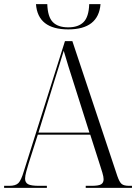

<svg xmlns="http://www.w3.org/2000/svg" viewBox="-21 -914 667 934"><path d="M311 -771Q163 -771 154 -894H209Q211 -832 236 -806.5Q261 -781 311 -781Q360 -781 385.5 -806.5Q411 -832 413 -894H468Q458 -771 311 -771ZM-1 0V-10H24Q55 -10 68.5 -23.5Q82 -37 95 -81L295 -714H331L550 -57Q560 -28 571 -19Q582 -10 608 -10H621V0H396V-10H424Q459 -10 471 -17.5Q483 -25 483 -42Q483 -54 477 -74Q471 -94 466 -109L418 -259H163L118 -118Q113 -102 107 -80Q101 -58 101 -45Q101 -26 115.5 -18Q130 -10 169 -10H207V0ZM166 -269H414L343 -493Q325 -549 311.5 -592Q298 -635 289 -667Q279 -633 267.5 -597Q256 -561 243 -519Z"/></svg>

Font: Noto Serif Display SemiCondensed Light
Style: Regular
Weight: 300
Width: 4
Designer: Monotype Design Team
Foundry: Monotype Imaging Inc.
Version: Version 2.009